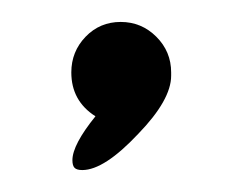

<svg xmlns="http://www.w3.org/2000/svg" viewBox="-20 41 221 175"><path d="M136 107V110Q136 132 106 163Q75 196 55 196Q50 196 48 194Q46 192 46 187Q46 173 67 147Q45 133 45 107Q45 88 58 74.5Q71 61 90 61Q109 61 122.5 74.5Q136 88 136 107Z"/></svg>

Font: Soda Fountain
Style: Regular
Weight: 400
Version: Version 1.0